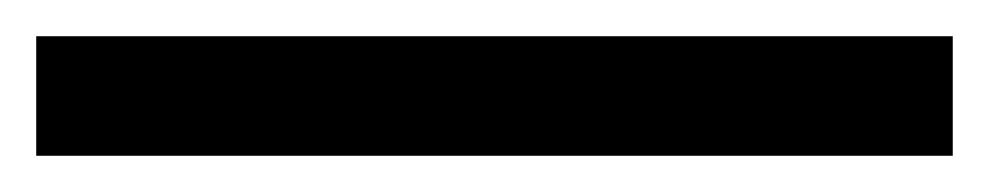

<svg xmlns="http://www.w3.org/2000/svg" viewBox="-23 -846 546 106"><path d="M503 -760H-3V-826H503Z"/></svg>

Font: Noto Sans Tifinagh Azawagh
Style: Regular
Weight: 400
Designer: JamraPatel
Foundry: JamraPatel LLC
Version: Version 2.006; ttfautohint (v1.8.4.7-5d5b)